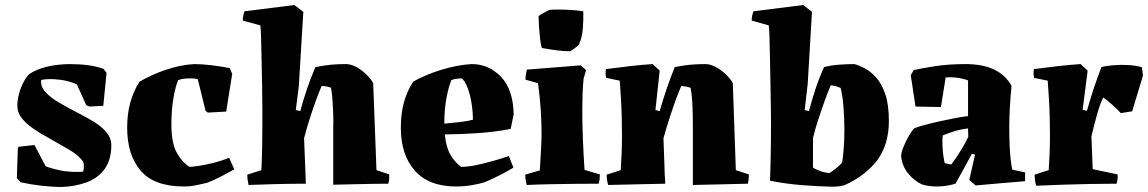

<svg xmlns="http://www.w3.org/2000/svg" viewBox="-20 -731 4570 764"><path d="M226 13Q189 13 145 8Q101 3 61 -6L47 -23L51 -141L54 -147L117 -154L162 -69Q199 -56 236 -50Q280 -45 311 -48Q316 -65 312 -86Q294 -113 254 -136Q214 -159 172 -183Q140 -200 112 -219.5Q84 -239 66.5 -261Q49 -283 49 -311Q49 -332 55.5 -357Q62 -382 73 -403Q84 -424 96 -436Q153 -474 255 -476Q297 -476 330.5 -471.5Q364 -467 392 -457L404 -441L391 -310L335 -307L323 -313L286 -395Q271 -402 253 -407Q235 -412 216 -414Q173 -419 144 -413Q142 -400 147 -386Q155 -368 175.5 -350.5Q196 -333 225 -317Q258 -298 292.5 -280.5Q327 -263 356.5 -244.5Q386 -226 404.5 -203.5Q423 -181 423 -154Q423 -92 393 -54Q366 -20 322 -4.5Q278 11 226 13Z M712 11Q593 11 539.5 -52Q486 -115 486 -223Q486 -278 498.5 -323Q511 -368 535 -406Q583 -434 640.5 -453.5Q698 -473 753 -476Q785 -476 825 -471Q865 -466 894 -460L904 -437L880 -287L807 -283L798 -290L767 -416Q750 -420 727 -419Q703 -418 689 -412Q678 -387 670 -340.5Q662 -294 662 -236Q662 -164 682 -126Q702 -88 734 -67Q743 -67 768 -70.5Q793 -74 826 -82Q859 -90 892 -103L912 -57Q889 -44 862 -30Q835 -16 806 -4Q786 1 761.5 6Q737 11 712 11Z M969 5Q964 -16 964 -36L1020 -54Q1022 -90 1023 -136.5Q1024 -183 1024 -227Q1024 -252 1024 -295Q1024 -338 1023 -389Q1022 -440 1021 -489Q1020 -538 1019 -576Q1018 -614 1016 -630L946 -649Q946 -659 948 -668.5Q950 -678 953 -686L1151 -711L1187 -684L1169 -387L1157 -293L1175 -289Q1186 -331 1201 -375.5Q1216 -420 1235 -464Q1270 -471 1296.5 -473.5Q1323 -476 1356 -476Q1377 -476 1398.5 -464Q1420 -452 1438 -434.5Q1456 -417 1465 -400Q1468 -313 1471.5 -227Q1475 -141 1478 -54L1529 -37Q1529 -28 1528.5 -18.5Q1528 -9 1525 0Q1476 0 1418.5 1.5Q1361 3 1306 4V-57V-224Q1307 -247 1306 -276Q1305 -305 1303 -333.5Q1301 -362 1297 -382Q1281 -388 1260 -389Q1251 -369 1238.5 -335Q1226 -301 1213 -260.5Q1200 -220 1190 -181L1195 -54L1197 0Q1139 0 1080 1.5Q1021 3 969 5Z M1795 11Q1686 11 1630.5 -52Q1575 -115 1575 -223Q1575 -280 1587.5 -324.5Q1600 -369 1624 -406Q1673 -434 1737 -453.5Q1801 -473 1857 -476Q1925 -476 1973.5 -425.5Q2022 -375 2024 -276L2012 -218Q1950 -206 1885.5 -201.5Q1821 -197 1750 -196Q1755 -145 1772.5 -115Q1790 -85 1815 -67Q1841 -67 1875 -74Q1909 -81 1943.5 -91Q1978 -101 2005 -110L2023 -64Q2000 -50 1971 -35Q1942 -20 1909 -6Q1886 1 1856.5 6Q1827 11 1795 11ZM1748 -239Q1782 -242 1812 -245.5Q1842 -249 1862 -255Q1861 -311 1849 -356Q1837 -401 1818 -419Q1808 -419 1796 -417.5Q1784 -416 1776 -412Q1765 -386 1756.5 -341Q1748 -296 1748 -239Z M2076 5Q2070 -17 2070 -36L2128 -53Q2130 -88 2132.5 -130.5Q2135 -173 2135 -199Q2135 -246 2131.5 -296.5Q2128 -347 2121 -400L2071 -414Q2071 -434 2077 -454L2291 -471L2312 -452L2302 -417Q2299 -384 2298 -353Q2297 -322 2297 -289Q2297 -239 2299.5 -175.5Q2302 -112 2306 -55L2367 -37Q2367 -28 2366 -18.5Q2365 -9 2362 0Q2320 0 2270 0.5Q2220 1 2169.5 2Q2119 3 2076 5ZM2136 -540Q2131 -557 2128.5 -581.5Q2126 -606 2124.5 -629.5Q2123 -653 2123 -666Q2125 -669 2135 -675Q2145 -681 2155.5 -686.5Q2166 -692 2170 -692Q2178 -693 2200 -693Q2222 -693 2249.5 -691.5Q2277 -690 2301 -686Q2302 -652 2299 -615.5Q2296 -579 2283 -553Q2283 -552 2275 -545.5Q2267 -539 2258.5 -533Q2250 -527 2249 -527Q2223 -527 2193 -531Q2163 -535 2136 -540Z M2400 5Q2394 -15 2394 -36L2450 -54Q2452 -83 2453.5 -119.5Q2455 -156 2455 -192Q2455 -225 2454 -265Q2453 -305 2450.5 -344Q2448 -383 2446 -410L2392 -421Q2388 -437 2391 -456Q2437 -462 2483.5 -467.5Q2530 -473 2577 -476L2605 -450L2588 -293L2605 -289Q2619 -337 2633 -378.5Q2647 -420 2665 -464Q2700 -471 2727 -473.5Q2754 -476 2787 -476Q2807 -476 2829 -464Q2851 -452 2869 -434.5Q2887 -417 2896 -400Q2899 -313 2902 -227Q2905 -141 2908 -54L2960 -37Q2960 -28 2959 -18.5Q2958 -9 2956 0Q2907 1 2849.5 2.5Q2792 4 2737 5V-224Q2737 -247 2736.5 -276Q2736 -305 2734 -333.5Q2732 -362 2728 -382Q2712 -387 2691 -389Q2682 -369 2669.5 -335Q2657 -301 2644 -260.5Q2631 -220 2620 -181L2624 -71L2625 -35Q2626 -26 2626.5 -17.5Q2627 -9 2627 0Q2570 1 2510.5 2.5Q2451 4 2400 5Z M3044 -12Q3045 -35 3046 -75Q3047 -115 3047.5 -158Q3048 -201 3048 -232Q3048 -252 3047.5 -293.5Q3047 -335 3046 -387Q3045 -439 3044 -490Q3043 -541 3042 -579Q3041 -617 3039 -630L2971 -649Q2971 -659 2973 -668.5Q2975 -678 2978 -686L3176 -711L3211 -684L3194 -398L3182 -293L3199 -289Q3210 -331 3224.5 -375.5Q3239 -420 3259 -464Q3285 -471 3317.5 -473.5Q3350 -476 3379 -476Q3396 -472 3419.5 -460Q3443 -448 3465.5 -423.5Q3488 -399 3502.5 -357Q3517 -315 3517 -249Q3517 -155 3469 -91Q3448 -64 3415.5 -38.5Q3383 -13 3340 6Q3318 12 3293 12Q3235 11 3168.5 5.5Q3102 0 3044 -12ZM3280 -42Q3291 -49 3305.5 -60Q3320 -71 3331 -84Q3334 -100 3337 -136.5Q3340 -173 3340 -216Q3340 -265 3336 -310Q3332 -355 3325 -381Q3308 -389 3286 -392Q3277 -372 3264 -336.5Q3251 -301 3237.5 -260Q3224 -219 3215 -182V-64Q3224 -58 3240.5 -51.5Q3257 -45 3280 -42Z M3782 0Q3748 10 3714 11Q3680 12 3649 3Q3620 -10 3595.5 -38.5Q3571 -67 3566 -107Q3565 -121 3575 -146Q3585 -171 3598 -193Q3611 -215 3619 -221Q3628 -225 3655 -232.5Q3682 -240 3715.5 -247.5Q3749 -255 3780.5 -261Q3812 -267 3832 -269V-411Q3822 -415 3806.5 -418.5Q3791 -422 3775 -423Q3756 -424 3743 -423L3724 -305L3623 -307L3604 -432L3616 -452Q3645 -459 3699.5 -467.5Q3754 -476 3822 -476Q3958 -476 4005 -389Q4001 -349 3998.5 -305.5Q3996 -262 3996 -227Q3996 -181 3997.5 -150.5Q3999 -120 4001.5 -98Q4004 -76 4008 -56L4059 -45V-10Q4013 -6 3963 -2Q3913 2 3862 7L3837 -15L3860 -116L3847 -119Q3839 -104 3827 -81.5Q3815 -59 3802.5 -37Q3790 -15 3782 0ZM3739 -82Q3743 -81 3750.5 -79Q3758 -77 3766 -77Q3773 -86 3787 -107Q3801 -128 3814 -150.5Q3827 -173 3833 -187L3832 -220Q3805 -217 3780 -209.5Q3755 -202 3731 -192Q3731 -187 3730.5 -183Q3730 -179 3730 -175Q3730 -147 3732 -126Q3734 -105 3739 -82Z M4103 8Q4097 -14 4097 -36L4153 -54Q4155 -83 4156.5 -119.5Q4158 -156 4158 -192Q4158 -225 4157 -265Q4156 -305 4153.5 -344Q4151 -383 4149 -410L4095 -421Q4091 -437 4094 -456Q4140 -462 4186.5 -467.5Q4233 -473 4280 -476L4308 -450L4288 -294L4305 -290Q4319 -339 4332.5 -380Q4346 -421 4363 -464Q4381 -469 4411.5 -471.5Q4442 -474 4472.5 -472Q4503 -470 4524 -463L4528 -430L4485 -288L4440 -281Q4425 -297 4405 -315Q4385 -333 4370 -343Q4358 -320 4345.5 -276Q4333 -232 4323 -188L4328 -58L4427 -37Q4428 -28 4427 -18.5Q4426 -9 4423 0Q4376 0 4320 1Q4264 2 4207.5 4Q4151 6 4103 8Z"/></svg>

Font: Labrada ExtraBold
Style: Regular
Weight: 800
Designer: Mercedes Jáuregui
Foundry: Omnibus-Type Team
Version: Version 1.000; ttfautohint (v1.8.4.7-5d5b)